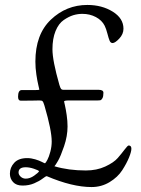

<svg xmlns="http://www.w3.org/2000/svg" viewBox="-20 -739 570 776"><path d="M20 -37Q20 -62 37.5 -81Q55 -100 90 -100Q106 -100 122.5 -95Q139 -90 149.5 -84.5Q160 -79 162 -79Q165 -81 171.5 -93Q178 -105 183.5 -126Q189 -147 189 -167Q189 -212 160 -311Q159 -313 158 -317Q155 -327 152 -330Q149 -333 139 -333Q137 -333 113 -332.5Q89 -332 64 -332Q53 -332 53 -348Q53 -375 68 -375H123Q139 -375 139 -377Q139 -378 135 -394.5Q131 -411 127 -437.5Q123 -464 123 -490Q123 -600 185.5 -659.5Q248 -719 333 -719Q392 -719 435.5 -692Q479 -665 479 -623Q479 -601 462 -583Q445 -565 435 -565Q427 -565 423 -574.5Q419 -584 414 -603.5Q409 -623 403 -635Q392 -657 367.5 -670Q343 -683 313 -683Q294 -683 276 -677.5Q258 -672 237.5 -658Q217 -644 204.5 -613.5Q192 -583 192 -540Q192 -494 220 -396Q224 -383 227 -379.5Q230 -376 236 -376H379Q398 -376 398 -364Q398 -349 394 -342Q390 -335 386 -334Q382 -333 373 -333H260Q239 -333 239 -329Q239 -328 242.5 -313Q246 -298 249.5 -274Q253 -250 253 -228Q253 -189 239 -148Q225 -107 214.5 -89Q204 -71 200 -67Q257 -50 327 -50Q371 -50 405.5 -66Q440 -82 456 -100.5Q472 -119 484 -135Q496 -151 500 -151Q511 -151 511 -138Q511 -126 501.5 -102.5Q492 -79 474 -51Q456 -23 423 -3Q390 17 350 17Q272 17 169 -27Q165 -27 152 -17Q139 -7 118 2Q97 11 71 11Q46 11 33 -3Q20 -17 20 -37ZM55 -42Q55 -33 63.5 -25Q72 -17 84 -17Q101 -17 118 -29Q135 -41 138 -47Q135 -51 117 -57Q99 -63 84 -63Q55 -63 55 -42Z"/></svg>

Font: OFL Sorts Mill Goudy TT
Style: Italic
Weight: 500
Italic angle: -6°
Version: Version 003.000